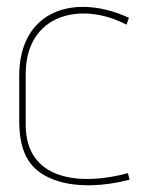

<svg xmlns="http://www.w3.org/2000/svg" viewBox="-20 -530 423 560"><path d="M353 -25C218 12 53 -1 55 -169V-314C55 -490 218 -527 349 -458L356 -478C201 -550 36 -503 36 -308V-180C36 -79 69 -28 148 -2C209 17 287 13 358 -6Z"/></svg>

Font: Advent Pro
Style: Thin
Weight: 100
Designer: Andreas Kalpakidis
Foundry: Andreas Kalpakidis
Version: Version 2.002 2007